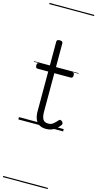

<svg xmlns="http://www.w3.org/2000/svg" viewBox="-213 -1059 815 1608"><g transform="rotate(15 194.0 -255.0)"><path d="M244 17Q208 17 184.5 2.5Q161 -12 149.5 -40Q138 -68 138 -107V-452H47Q36 -452 32 -458Q28 -464 28 -476Q28 -489 32 -494.5Q36 -500 47 -500H138V-711Q138 -721 144.5 -725.5Q151 -730 164 -730Q177 -730 184 -725.5Q191 -721 191 -711V-500H332Q343 -500 347.5 -494.5Q352 -489 352 -476Q352 -464 347.5 -458Q343 -452 332 -452H191V-119Q191 -78 203 -54.5Q215 -31 250 -31Q275 -31 292.5 -45Q310 -59 327 -79Q334 -88 341.5 -86.5Q349 -85 357 -79Q364 -72 366 -64.5Q368 -57 363 -50Q349 -29 331 -14Q313 1 291 9Q269 17 244 17ZM0 490H388V500H0ZM0 -20H388V0H0ZM0 -505H388V-500H0ZM0 -1010H388V-1000H0Z"/></g></svg>

Font: Playwrite ES Deco Guides
Style: Regular
Weight: 400
Designer: Veronika Burian, José Scaglione
Foundry: TypeTogether
Version: Version 1.003